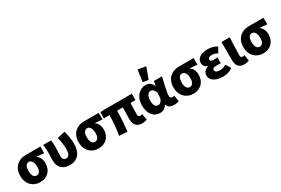

<svg xmlns="http://www.w3.org/2000/svg" viewBox="94 -1976 4638 3167"><g transform="rotate(-30 2413.0 -392.0)"><path d="M272 12C406 12 501 -76 501 -218C501 -291 474 -350 425 -378V-382C477 -380 511 -376 565 -371V-497H279C154 -497 35 -415 35 -243C35 -78 141 12 272 12ZM274 -113C224 -113 193 -160 193 -243C193 -336 224 -373 274 -373C326 -373 354 -310 354 -234C354 -157 324 -113 274 -113Z M838 12C991 12 1070 -93 1070 -262C1070 -344 1054 -430 1033 -509L883 -476C907 -387 915 -317 915 -255C915 -156 889 -113 838 -113C800 -113 771 -140 771 -189C771 -255 777 -334 777 -374C777 -421 775 -463 767 -497H618C627 -442 629 -382 629 -342C629 -296 625 -248 625 -202C625 -78 687 12 838 12Z M1383 12C1517 12 1612 -76 1612 -218C1612 -291 1585 -350 1536 -378V-382C1588 -380 1622 -376 1676 -371V-497H1390C1265 -497 1146 -415 1146 -243C1146 -78 1252 12 1383 12ZM1385 -113C1335 -113 1304 -160 1304 -243C1304 -336 1335 -373 1385 -373C1437 -373 1465 -310 1465 -234C1465 -157 1435 -113 1385 -113Z M2214 12C2253 12 2287 4 2306 -3L2288 -117C2274 -115 2261 -113 2251 -113C2223 -113 2207 -123 2207 -157C2207 -178 2207 -292 2213 -376H2307V-497H1780L1705 -492V-376H1812C1812 -268 1801 -133 1777 0L1932 9C1945 -120 1957 -259 1957 -376H2066C2065 -296 2061 -191 2061 -163C2061 -58 2099 12 2214 12Z M2555 12C2612 12 2657 -14 2690 -68H2694C2713 -8 2755 12 2825 12C2867 12 2896 4 2915 -5L2897 -119C2885 -115 2874 -113 2864 -113C2837 -113 2816 -124 2816 -158C2816 -232 2855 -384 2881 -497H2728L2713 -414H2709C2677 -482 2629 -509 2574 -509C2459 -509 2354 -412 2354 -247C2354 -85 2433 12 2555 12ZM2592 -115C2543 -115 2512 -154 2512 -249C2512 -344 2556 -383 2598 -383C2638 -383 2663 -354 2683 -302L2677 -216C2673 -160 2633 -115 2592 -115ZM2660 -555 2740 -770 2589 -796 2557 -573Z M3190 12C3324 12 3419 -76 3419 -218C3419 -291 3392 -350 3343 -378V-382C3395 -380 3429 -376 3483 -371V-497H3197C3072 -497 2953 -415 2953 -243C2953 -78 3059 12 3190 12ZM3192 -113C3142 -113 3111 -160 3111 -243C3111 -336 3142 -373 3192 -373C3244 -373 3272 -310 3272 -234C3272 -157 3242 -113 3192 -113Z M3756 12C3818 12 3875 1 3940 -45L3880 -142C3842 -114 3800 -105 3770 -105C3705 -105 3671 -124 3671 -158C3671 -190 3697 -202 3753 -202C3777 -202 3804 -200 3829 -198V-310C3806 -308 3779 -306 3758 -306C3718 -306 3694 -317 3694 -347C3694 -374 3719 -392 3766 -392C3803 -392 3841 -381 3874 -360L3930 -459C3881 -491 3818 -509 3758 -509C3645 -509 3544 -466 3544 -366C3544 -327 3569 -281 3623 -264V-260C3563 -245 3522 -206 3522 -135C3522 -39 3628 12 3756 12Z M4161 12C4205 12 4229 4 4251 -5L4233 -119C4223 -115 4210 -113 4202 -113C4173 -113 4159 -123 4159 -156C4159 -235 4167 -383 4170 -497H4014V-162C4014 -57 4046 12 4161 12Z M4521 12C4655 12 4750 -76 4750 -218C4750 -291 4723 -350 4674 -378V-382C4726 -380 4760 -376 4814 -371V-497H4528C4403 -497 4284 -415 4284 -243C4284 -78 4390 12 4521 12ZM4523 -113C4473 -113 4442 -160 4442 -243C4442 -336 4473 -373 4523 -373C4575 -373 4603 -310 4603 -234C4603 -157 4573 -113 4523 -113Z"/></g></svg>

Font: DAIFUKU Sans
Style: Bold
Weight: 700
Designer: Original font ‘Source Han Sans JP’ : Paul D. Hunt
Foundry: Daifuku
Version: Version 1.000